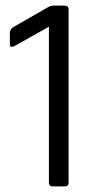

<svg xmlns="http://www.w3.org/2000/svg" viewBox="-20 -663 337 683"><path d="M15 -508V-545Q15 -559 28 -567L145 -634Q159 -643 170 -643H210Q224 -643 224 -629V-14Q224 0 211 0H167Q154 0 154 -14V-568L33 -500Q15 -490 15 -508Z"/></svg>

Font: Rajdhani Medium
Style: Regular
Weight: 500
Designer: Satya Rajpurohit, Jyotish Sonowal
Foundry: Indian Type Foundry
Version: Version 1.201 February 1, 2022